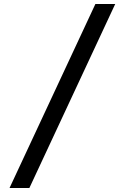

<svg xmlns="http://www.w3.org/2000/svg" viewBox="-20 -831 627 968"><path d="M461 -811H561L128 117H28Z"/></svg>

Font: Montreal
Style: Regular
Weight: 400
Designer: Julieta Ulanovsky, usr_local_share
Foundry: Julieta Ulanovsky, usr_local_share
Version: Version 2.001